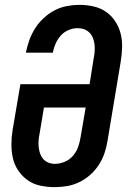

<svg xmlns="http://www.w3.org/2000/svg" viewBox="-20 -763 540 791"><path d="M206 8Q176 8 147 2Q118 -4 95.5 -19.5Q73 -35 56.5 -58.5Q40 -82 33.5 -110Q27 -138 27 -167.5Q27 -197 32 -228L64 -416H349L366 -523Q369 -537 370 -551.5Q371 -566 369.5 -579.5Q368 -593 363 -606Q358 -619 348.5 -628.5Q339 -638 326.5 -642.5Q314 -647 299 -647Q281 -647 262 -639Q243 -631 230 -616Q217 -601 209 -583Q201 -565 198 -547V-546H87V-548Q92 -573 101 -598Q110 -623 124.5 -646Q139 -669 160 -688.5Q181 -708 205 -720.5Q229 -733 255.5 -738Q282 -743 307 -743Q337 -743 365.5 -736.5Q394 -730 416.5 -714.5Q439 -699 454.5 -675.5Q470 -652 477 -624.5Q484 -597 483 -567Q482 -537 477 -507L423 -183Q419 -157 410.5 -132Q402 -107 387.5 -84.5Q373 -62 352.5 -43.5Q332 -25 307.5 -13Q283 -1 257 3.5Q231 8 206 8ZM206 -88Q226 -88 246.5 -96.5Q267 -105 281 -121.5Q295 -138 302 -158Q309 -178 312 -198L333 -320H161L143 -212Q140 -198 139 -184Q138 -170 139.5 -156Q141 -142 145.5 -129.5Q150 -117 158.5 -107.5Q167 -98 179.5 -93Q192 -88 206 -88Z"/></svg>

Font: Iosevka Oblique
Style: Bold
Weight: 700
Italic angle: -9°
Monospace: yes
Designer: Belleve Invis
Foundry: Belleve Invis
Version: Version 32.5.0; ttfautohint (v1.8.4)